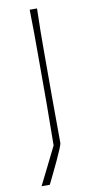

<svg xmlns="http://www.w3.org/2000/svg" viewBox="-97 -753 465 953"><g transform="rotate(-10 135.5 -276.5)"><path d="M32 160Q54.5 115 77.5 68.8Q100.5 22.5 126 -29L128 -238V-475Q128 -540.5 127.8 -596.5Q127.5 -652.5 126 -713H163Q161 -652.5 160.5 -596.5Q160 -540.5 160 -475V-269Q160 -211.5 160.5 -152.2Q161 -93 161 -35Q161 -29 151.2 -5.5Q141.5 18 127 49Q112.5 80 97.8 110.2Q83 140.5 73.5 160Z"/></g></svg>

Font: Commissioner Loud Thin
Style: Regular
Weight: 100
Designer: Kostas Bartsokas
Foundry: Kostas Bartsokas
Version: Version 1.000; ttfautohint (v1.8.3)